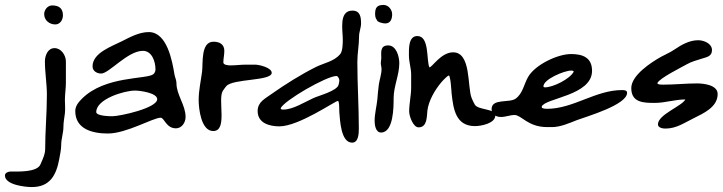

<svg xmlns="http://www.w3.org/2000/svg" viewBox="-121 -657 2928 778"><path d="M58 -600C58 -575 79 -558 103 -558C123 -558 134 -577 134 -595C134 -624 117 -635 90 -635C72 -635 58 -617 58 -600ZM-101 54C-101 92 -20 101 8 101C81 101 107 53 119 -12C122 -31 127 -50 127 -70C127 -95 136 -118 136 -143C136 -162 140 -180 142 -198C144 -216 142 -234 142 -252C142 -275 146 -299 146 -322V-408C146 -433 127 -462 100 -462C72 -462 61 -431 61 -408C61 -363 69 -318 69 -273C69 -199 62 -125 62 -51C62 -39 57 -24 52 -12L43 9C29 42 -48 38 -78 38C-87 38 -101 43 -101 54Z M184 -207C184 -133 255 -116 316 -116C392 -116 499 -180 530 -180C545 -180 552 -137 592 -137C616 -137 631 -161 631 -183C631 -232 594 -272 594 -320C594 -333 588 -343 586 -355C577 -410 556 -527 482 -527C443 -527 407 -507 373 -490C332 -469 254 -443 254 -388C254 -369 272 -359 289 -359C321 -359 396 -451 458 -451C495 -451 509 -407 509 -376C509 -368 506 -361 500 -356C472 -335 305 -350 212 -258C198 -244 184 -228 184 -207ZM269 -203C269 -256 383 -290 426 -290C445 -290 516 -281 516 -255C516 -219 365 -186 334 -186C322 -186 269 -187 269 -203Z M980 -362C980 -383 929 -395 913 -395H875C854 -395 834 -392 813 -392C806 -392 784 -393 784 -404C784 -419 788 -435 788 -451C788 -478 768 -488 744 -488C692 -488 702 -401 698 -368C693 -329 684 -291 684 -252C684 -216 694 -126 743 -126C803 -126 760 -254 782 -289C786 -295 791 -302 796 -308C823 -339 980 -328 980 -362Z M1306 -79C1332 -79 1333 -117 1333 -136C1333 -226 1327 -316 1327 -406C1327 -441 1334 -475 1334 -510C1334 -528 1342 -544 1342 -562C1342 -587 1339 -614 1307 -614C1251 -614 1268 -535 1268 -498C1268 -483 1268 -449 1257 -437C1232 -408 1193 -402 1160 -386C1098 -355 1036 -316 979 -276C953 -257 923 -244 923 -207C923 -158 971 -145 1011 -145C1090 -145 1237 -248 1248 -248C1255 -248 1253 -209 1254 -202C1257 -169 1260 -79 1306 -79ZM1016 -218C1029 -249 1202 -349 1242 -349L1246 -348C1251 -343 1254 -337 1254 -330C1254 -328 1252 -316 1251 -314C1246 -289 1172 -270 1150 -260C1114 -244 1067 -213 1027 -213C1024 -213 1022 -213 1019 -214Z M1440 -562C1462 -562 1468 -581 1468 -599C1468 -618 1453 -637 1433 -637C1407 -637 1399 -626 1399 -601C1399 -594 1400 -585 1404 -579H1405C1405 -567 1431 -562 1440 -562ZM1397 -167C1397 -151 1401 -120 1423 -120C1474 -120 1474 -224 1474 -259C1474 -307 1497 -353 1497 -401C1497 -428 1485 -473 1452 -473C1418 -473 1424 -444 1424 -421C1424 -415 1422 -408 1422 -402C1422 -394 1425 -385 1425 -377C1425 -356 1417 -335 1414 -314C1411 -294 1410 -274 1408 -254C1405 -225 1397 -196 1397 -167Z M1570 -511C1533 -511 1536 -457 1536 -432C1536 -406 1545 -381 1545 -355V-302C1545 -270 1537 -238 1537 -205C1537 -187 1553 -141 1575 -141C1611 -141 1608 -185 1611 -210C1616 -249 1641 -292 1666 -322C1671 -328 1692 -351 1698 -351C1700 -351 1701 -346 1701 -345C1706 -328 1706 -309 1708 -292C1709 -287 1708 -283 1709 -278C1716 -216 1725 -146 1804 -146C1828 -146 1886 -157 1886 -189C1886 -218 1817 -210 1803 -233C1798 -241 1794 -251 1790 -260C1772 -306 1789 -445 1715 -445C1666 -445 1630 -384 1619 -384C1606 -413 1620 -511 1570 -511Z M1871 -215C1871 -193 1889 -183 1909 -183C1928 -183 1946 -191 1964 -191C1992 -191 2018 -142 2096 -142H2116C2149 -142 2186 -158 2216 -170C2256 -185 2420 -232 2420 -281C2420 -292 2407 -292 2399 -292C2292 -292 2202 -216 2095 -216C2088 -216 2081 -217 2075 -220L2074 -225C2087 -260 2278 -269 2278 -370C2278 -424 2240 -438 2193 -438C2138 -438 2049 -395 2020 -347C2002 -317 1998 -278 1968 -257C1943 -239 1871 -259 1871 -215ZM2081 -307C2081 -336 2166 -371 2193 -371C2196 -371 2198 -371 2201 -370L2204 -367C2189 -337 2120 -303 2087 -303C2085 -303 2081 -304 2081 -307Z M2544 -317 2543 -321C2553 -341 2640 -384 2663 -397C2682 -408 2704 -413 2725 -420C2744 -426 2764 -429 2764 -454C2764 -481 2731 -494 2708 -494C2673 -494 2641 -476 2613 -457C2596 -445 2576 -437 2558 -427C2517 -404 2437 -352 2437 -300C2437 -241 2487 -240 2532 -240C2574 -240 2614 -254 2656 -254C2643 -227 2545 -193 2545 -153C2545 -139 2565 -136 2575 -136C2620 -136 2651 -159 2690 -178C2730 -198 2787 -223 2787 -276C2787 -313 2730 -319 2703 -319C2658 -319 2613 -314 2567 -314C2559 -314 2551 -314 2544 -317Z"/></svg>

Font: ChillLongCangKaiShu Medium
Style: Regular
Weight: 500
Version: Version 3.500;Glyphs 3.1.1 (3135)